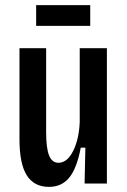

<svg xmlns="http://www.w3.org/2000/svg" viewBox="-20 -716 496 749"><path d="M171 13Q113 13 84.5 -32Q56 -77 56 -173V-528H160V-201Q160 -138 171.5 -109.5Q183 -81 208 -81Q242 -81 265 -126.5Q288 -172 291 -239V-528H397V0H310L313 -140H295Q280 -60 250.5 -23.5Q221 13 171 13ZM121 -615V-696H332V-615Z"/></svg>

Font: Bricolage Grotesque 12pt Condensed Medium
Style: Regular
Weight: 500
Width: 3
Designer: Mathieu Triay
Foundry: Atelier Triay
Version: Version 1.001; ttfautohint (v1.8.4.7-5d5b);gftools[0.9.33.de